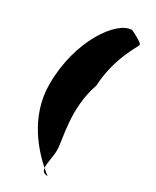

<svg xmlns="http://www.w3.org/2000/svg" viewBox="-210 -785 757 934"><g transform="rotate(30 168.5 -317.5)"><path d="M20 -299C20 -114 143 13 203 66C200 39 213 -3 213 -39C213 -98 165 -246 221 -407C229 -568 305 -674 305 -684C305 -695 241 -728 235 -728C153 -728 20 -547 20 -299ZM203 66C205 83 214 93 235 93C237 93 223 84 203 66Z"/></g></svg>

Font: Ampere
Style: UltCnd
Weight: 400
Version: Version 1